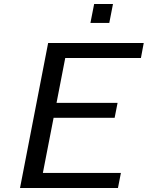

<svg xmlns="http://www.w3.org/2000/svg" viewBox="-20 -940 739 960"><path d="M526.4 -825.2H432.1L450.7 -919.9H544.9ZM569.8 0H80.1L220.7 -725.1H698.7L684.6 -649.9H306.2L262.7 -425.8H567.9L553.2 -351.1H248L194.3 -75.2H584.5Z"/></svg>

Font: Aurulent Sans
Style: Italic
Weight: 400
Italic angle: -11°
Version: Version 2007.05.04